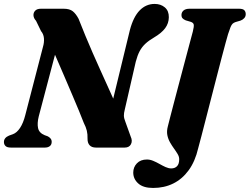

<svg xmlns="http://www.w3.org/2000/svg" viewBox="-24 -744 1259 968"><path d="M171.3 -157 276.6 -556.5 217.2 -551.1Q238.6 -501.8 260.3 -451.8Q282 -401.7 302.7 -353.6Q323.3 -305.4 341.7 -262.3Q360 -219.3 374.7 -183.8Q389.3 -148.3 398.6 -124Q409.2 -103.7 413.7 -85.2Q418.1 -66.7 417.3 -45.2Q416.9 -23.2 427.9 -11.6Q438.8 0 459.3 0H605.1Q627.4 0 636.2 -16.9Q645 -33.8 635.1 -55L608.3 -129.5Q601 -147.3 600.6 -160.4Q600.3 -173.6 605.3 -192.5L660.6 -433.3Q668.8 -464.6 680.1 -486Q691.5 -507.3 709.1 -523.7Q726.7 -540 752.7 -555.1Q790.8 -577.6 808.8 -602Q826.8 -626.4 827.2 -656.9Q827.6 -689.4 807 -706.8Q786.4 -724.2 755.6 -724.2Q712 -724.2 680.2 -691.6Q648.4 -659.1 630.8 -592.4L520.1 -136.8L583.3 -164.4Q567.8 -200.5 550.8 -238.1Q533.9 -275.7 516.1 -315.1Q498.3 -354.6 479.8 -395.4Q461.3 -436.3 442.9 -478.3Q424.6 -520.3 406.8 -563.1Q389 -605.8 372.1 -649.3Q358.7 -674.6 342.8 -687.3Q327 -700 296.2 -700H182.7Q162.7 -700 153.3 -690Q143.8 -680 144.8 -665.9Q145.8 -651.8 157.7 -639.1L183 -587Q195.6 -572.4 197.5 -551.4Q199.4 -530.4 192.6 -507.5L103.4 -163.4Q93.3 -123.6 77.1 -99.1Q60.9 -74.7 41.2 -67.5L21.6 -60.4Q-4.2 -49.7 -4.2 -27.9Q-4.2 -15.7 3.9 -7.8Q11.9 0 30.6 0H202.8Q217.8 0 227.2 -7.3Q236.6 -14.7 236.6 -28.9Q236.6 -38.9 230.7 -45.9Q224.8 -53 215.8 -57.2L201.5 -62.3Q173 -73.9 167.9 -98.2Q162.8 -122.5 171.3 -157ZM1125.8 -571.9Q1122.1 -559.9 1113.6 -528.6Q1105.1 -497.2 1093.4 -452.8Q1081.8 -408.3 1068.4 -356.4Q1055.1 -304.5 1041.2 -250.8Q1027.3 -197.1 1014.7 -147.7Q1002.1 -98.4 991.8 -59Q981.6 -19.6 975.2 3.4Q959.7 69.9 927.3 114.3Q894.9 158.8 849.4 181.2Q804 203.6 748.1 203.6Q698.2 203.6 673 180.9Q647.8 158.3 647.8 126Q647.8 98.7 666.2 79.5Q684.6 60.2 716.8 60.2Q732.6 60.2 748.6 67Q764.7 73.7 780.4 82.7Q796.1 91.6 811 98.4Q825.9 105.1 839.4 105.1Q857.6 105.1 868.5 94Q879.5 82.8 879.5 58.7Q879.5 46.2 871.8 33Q864.1 19.9 853.4 5.2Q842.7 -9.6 833.1 -26.4Q823.5 -43.3 819.6 -63.1Q815.8 -82.9 822.1 -106.5Q825.5 -120 832.9 -149.1Q840.4 -178.3 850.7 -217.6Q861 -256.9 872.8 -301.5Q884.6 -346.2 896.4 -390.6Q908.3 -435 918.7 -474.5Q929.1 -513.9 936.9 -542.9Q944.7 -571.9 948.2 -585Q954.8 -611.3 952.6 -620.6Q950.5 -629.9 936.5 -634.3L912.3 -641.4Q901.3 -646 896 -652.1Q890.8 -658.2 890.8 -667.6Q890.8 -682 901.2 -691Q911.7 -700 932.4 -700H1180.4Q1200.8 -700 1207.8 -692.4Q1214.9 -684.7 1214.9 -672.7Q1214.9 -660.6 1207.2 -652.3Q1199.5 -644 1188.6 -640.1L1163.7 -632.8Q1154.8 -629.9 1149.1 -624.8Q1143.5 -619.6 1138.4 -607.7Q1133.4 -595.8 1125.8 -571.9Z"/></svg>

Font: Fraunces
Style: Italic
Weight: 900
Italic angle: -16°
Version: Version 1.000;[0bf87f6ff]